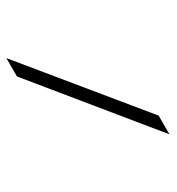

<svg xmlns="http://www.w3.org/2000/svg" viewBox="-173 -834 867 942"><g transform="rotate(-30 260.0 -363.0)"><path d="M511 -107V-1L5 -621V-725Z"/></g></svg>

Font: Orbitron
Style: Regular
Weight: 400
Designer: Matt McInerney
Foundry: Matt McInerney
Version: 1.000